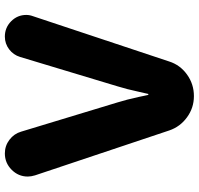

<svg xmlns="http://www.w3.org/2000/svg" viewBox="-34 -769 811 783"><g transform="rotate(-90 371.5 -377.5)"><path d="M43 -669.9Q43 -708 70.8 -735.6Q98.6 -763.2 137.2 -763.2Q168.5 -763.2 193.1 -744.4Q217.8 -725.6 226.1 -696.8L345.2 -304.2Q356.9 -267.1 368.2 -214.8Q369.1 -210.4 371.8 -197.5Q374.5 -184.6 376 -178.2H379.9Q380.9 -182.6 388.2 -214.8Q399.4 -267.1 411.1 -304.2L530.8 -701.2Q539.1 -728.5 562 -745.8Q585 -763.2 613.8 -763.2Q650.4 -763.2 676.3 -737.5Q702.1 -711.9 702.1 -675.8Q702.1 -662.1 696.8 -647.9L512.2 -92.8Q498 -48.3 459 -20.3Q419.9 7.8 371.1 7.8Q323.2 7.8 284.7 -20.3Q246.1 -48.3 231 -92.8L47.9 -640.1Q43 -656.2 43 -669.9Z"/></g></svg>

Font: Jellee Roman
Style: Bold
Weight: 700
Designer: Alfredo Marco Pradil
Foundry: Alfredo Marco Pradil and JAM Design
Version: Version 1.000